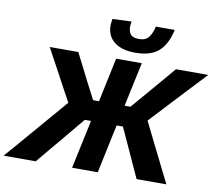

<svg xmlns="http://www.w3.org/2000/svg" viewBox="-131 -1073 1357 1190"><g transform="rotate(10 547.0 -478.0)"><path d="M-34.5 0Q-6 -32.5 31.8 -76.2Q69.5 -120 109 -166Q148.5 -212 182.5 -251.5L303.5 -392.5L249.5 -492Q220 -546.5 190.5 -601.5Q161 -656.5 130 -713H310Q336 -662 355.8 -623Q375.5 -584 395 -545L452 -435H489L497.5 -474Q512 -543 523.8 -598.5Q535.5 -654 548 -713H709.5Q697 -654 685.2 -598.8Q673.5 -543.5 658.5 -474L650.5 -435H687L781 -544.5Q815 -584 848.2 -623.2Q881.5 -662.5 924.5 -713H1128Q1074.5 -656.5 1023.5 -601.8Q972.5 -547 921 -492L806.5 -369L864.5 -251.5Q884.5 -212 907.2 -166Q930 -120 951.8 -76.2Q973.5 -32.5 990 0H802.5Q780.5 -47.5 761.5 -89.2Q742.5 -131 724 -172L662.5 -306H623L607 -232Q593 -165.5 581.5 -111.2Q570 -57 558 0H396.5Q408.5 -57 420.2 -111.2Q432 -165.5 446 -232L461.5 -306H422.5L312.5 -173.5Q277.5 -132 242.2 -89.8Q207 -47.5 167.5 0ZM657.5 -770Q560 -770 512.8 -818.2Q465.5 -866.5 483 -951.5L602.5 -956.5Q593 -911 607 -884.2Q621 -857.5 664.5 -857.5Q708 -857.5 727.5 -883.8Q747 -910 756 -951.5H874.5Q856 -862 806.2 -816Q756.5 -770 657.5 -770Z"/></g></svg>

Font: Commissioner
Style: Bold Italic
Weight: 700
Italic angle: -12°
Designer: Kostas Bartsokas
Foundry: Kostas Bartsokas
Version: Version 1.000; ttfautohint (v1.8.3)